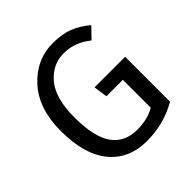

<svg xmlns="http://www.w3.org/2000/svg" viewBox="-188 -848 1007 1007"><g transform="rotate(-45 315.5 -344.5)"><path d="M352 -701Q419 -701 466.5 -682.5Q514 -664 561 -625L505 -567Q436 -623 354 -623Q271 -623 213.5 -555Q156 -487 156 -345Q156 -200 203.5 -133Q251 -66 344 -66Q421 -66 475 -98V-305H353L342 -382H569V-49Q465 12 337 12Q206 12 130.5 -79Q55 -170 55 -345Q55 -511 142 -606Q229 -701 352 -701Z"/></g></svg>

Font: Fira Sans
Style: Regular
Weight: 400
Designer: Carrois Corporate & Edenspiekermann AG
Foundry: Carrois Corporate GbR & Edenspiekermann AG
Version: Version 4.106;PS 004.106;hotconv 1.0.70;makeotf.lib2.5.58329